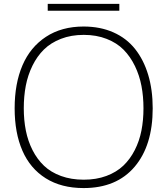

<svg xmlns="http://www.w3.org/2000/svg" viewBox="-20 -956 859 986"><path d="M716.8 -399.9Q716.8 -460.4 706.5 -514.4Q696.3 -568.4 672.9 -616.9Q649.4 -665.5 614.7 -700.7Q580.1 -735.8 527.6 -756.3Q475.1 -776.9 410.2 -776.9Q345.2 -776.9 293 -756.6Q240.7 -736.3 205.6 -701.7Q170.4 -667 146.7 -618.7Q123 -570.3 112.5 -515.9Q102.1 -461.4 102.1 -399.9Q102.1 -338.9 112.8 -285.2Q123.5 -231.4 147.2 -184.8Q170.9 -138.2 206.1 -104.7Q241.2 -71.3 293.5 -52.2Q345.7 -33.2 410.2 -33.2Q474.6 -33.2 526.4 -52.5Q578.1 -71.8 613.3 -105.2Q648.4 -138.7 672.1 -185.3Q695.8 -231.9 706.3 -285.4Q716.8 -338.9 716.8 -399.9ZM764.2 -399.9Q764.2 -209 671.4 -99.6Q578.6 9.8 409.2 9.8Q294.9 9.8 214.8 -40.5Q134.8 -90.8 95 -182.4Q55.2 -273.9 55.2 -399.9Q55.2 -526.4 95.2 -620.1Q135.3 -713.9 215.8 -766.8Q296.4 -819.8 409.2 -819.8Q494.6 -819.8 562.3 -789.8Q629.9 -759.8 673.8 -704.3Q717.8 -648.9 741 -571.8Q764.2 -494.6 764.2 -399.9ZM592.8 -936V-900.9H225.1V-936Z"/></svg>

Font: Sinkin Sans 200 X Light
Style: Regular
Weight: 200
Designer: Keith Bates
Foundry: K-Type
Version: Sinkin Sans (version 1.0)  by Keith Bates   •   © 2014   www